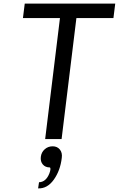

<svg xmlns="http://www.w3.org/2000/svg" viewBox="-20 -770 658 1063"><path d="M117 -750H618L608 -670H403L321 0H230L312 -670H107ZM322 104Q314 174 278 224.5Q242 275 191 273L196 239Q234 238 253 191Q264 162 256 157Q231 157 217 140.5Q203 124 206 98.5Q209 73 227.5 56.5Q246 40 271.5 40Q297 40 311.5 58Q326 76 322 104Z"/></svg>

Font: Orkney
Style: Italic
Weight: 400
Italic angle: -7°
Designer: Samuel Oakes and Alfredo Marco Pradil
Foundry: Alfredo Marco Pradil
Version: 1.0; ttfautohint (v1.5)